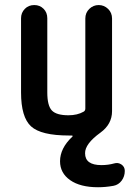

<svg xmlns="http://www.w3.org/2000/svg" viewBox="-20 -540 540 779"><path d="M259.8 9.8Q146.5 9.8 106 -27.3Q65.4 -64.5 65.4 -165V-465.8Q65.4 -488.3 80.6 -503.9Q95.7 -519.5 119.1 -519.5Q141.6 -519.5 156.7 -504.4Q171.9 -489.3 171.9 -465.8V-165Q171.9 -111.3 190.4 -91.8Q209 -72.3 257.8 -72.3Q293.9 -72.3 319.3 -86.9Q326.2 -90.8 326.2 -99.6V-464.8Q326.2 -488.3 342.3 -503.9Q358.4 -519.5 380.4 -519.5Q402.3 -519.5 418.5 -503.9Q434.6 -488.3 434.6 -464.8V-88.9Q434.6 -36.1 387.7 -2Q324.2 43.9 325.2 82Q325.2 129.9 391.6 129.9Q418.9 129.9 443.4 123Q459 118.2 472.7 127.4Q486.3 136.7 486.3 153.3Q486.3 175.8 473.6 192.9Q460.9 210 440.4 213.9Q408.2 219.7 377.9 219.7Q305.7 219.7 264.6 190.9Q223.6 162.1 223.6 114.3Q223.6 61.5 273.4 14.6Q278.3 9.8 268.6 9.8Z"/></svg>

Font: Rounded Mgen+ 1mn medium
Style: Regular
Weight: 500
Designer: [Source Han Sans]
Ryoko NISHIZUKA  (kana & ideographs); Paul D. Hunt (Latin, Greek & Cyrillic); Wenlong ZHANG  (bopomofo
Version: Version 1.059.20150602